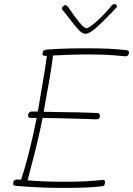

<svg xmlns="http://www.w3.org/2000/svg" viewBox="-20 -932 650 938"><path d="M610 -676Q610 -666 604.5 -661Q599 -656 591 -657Q542 -662 503 -664Q464 -666 400 -666Q341 -666 239 -661Q229 -577 203 -442L197 -406Q195 -392 193 -386Q259 -384 293 -384Q334 -384 398 -382L455 -380Q462 -380 465 -376.5Q468 -373 468 -364Q468 -349 451 -349L394 -351L284 -354L188 -356Q168 -251 130 -110L115 -51Q194 -44 296 -44Q403 -44 481 -53H483Q493 -53 493 -43Q493 -33 490 -28Q487 -23 477 -22Q418 -14 291 -14Q169 -14 58 -24Q44 -25 44 -34Q44 -55 64 -55L83 -54Q124 -177 159 -356H131Q117 -356 117 -368Q117 -376 122 -381.5Q127 -387 135 -387H164Q166 -394 168 -406L182 -489Q203 -608 209 -659H203Q194 -659 191 -661Q188 -663 188 -668Q188 -680 193.5 -684.5Q199 -689 212 -690Q291 -696 392 -696Q468 -696 509.5 -694Q551 -692 597 -687Q610 -686 610 -676ZM551 -901Q551 -897 548.5 -894.5Q546 -892 545 -891L518 -863Q475 -818 445.5 -792.5Q416 -767 397 -767Q382 -767 363 -787.5Q344 -808 317 -844Q298 -870 287 -881Q282 -886 282 -889Q282 -895 288 -901Q294 -907 299 -907Q307 -907 317 -892Q346 -848 369 -821Q392 -794 402 -794Q414 -794 450 -825.5Q486 -857 526 -905Q532 -912 540 -912Q545 -912 548 -909Q551 -906 551 -901Z"/></svg>

Font: Mali ExtraLight
Style: Italic
Weight: 275
Italic angle: -10°
Version: Version 1.000; ttfautohint (v1.6)